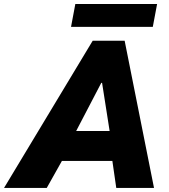

<svg xmlns="http://www.w3.org/2000/svg" viewBox="-72 -919 826 939"><path d="M-52.2 0 381.3 -719.7H537.6L681.2 0H496.6L471.2 -175.8L469.2 -246.1L427.2 -513.7H423.3L283.7 -246.1L255.4 -175.8L156.7 0ZM148.9 -131.8 180.2 -278.3H565.9L535.6 -131.8ZM275.4 -787.6 296.4 -899.4H696.3L675.3 -787.6Z"/></svg>

Font: Reddit Sans Black
Style: Italic
Weight: 900
Italic angle: -11.25°
Designer: Stephen Hutchings
Version: Version 1.013